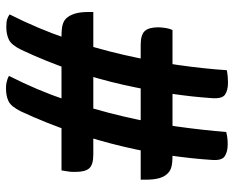

<svg xmlns="http://www.w3.org/2000/svg" viewBox="-90 -670 780 640"><g transform="rotate(90 300.0 -350.0)"><path d="M214 -716Q224 -718 234.5 -719Q245 -720 255 -720Q281 -720 295.5 -710Q310 -700 307 -665Q303 -603 292 -528Q281 -453 262.5 -370.5Q244 -288 215 -202Q186 -116 146 -31Q130 2 112 10.5Q94 19 70 19Q52 19 43.5 16Q35 13 28 8Q75 -85 108 -181Q141 -277 162.5 -371Q184 -465 196.5 -552.5Q209 -640 214 -716ZM420 -714Q427 -716 433.5 -717Q440 -718 447 -718.5Q454 -719 461 -719Q486 -719 501 -709Q516 -699 513 -665Q509 -603 498.5 -528Q488 -453 468.5 -370.5Q449 -288 420 -201.5Q391 -115 351 -29Q335 3 317.5 11.5Q300 20 275 20Q263 20 256 18.5Q249 17 243.5 15Q238 13 233 10Q281 -84 313.5 -180.5Q346 -277 368 -371Q390 -465 402 -552Q414 -639 420 -714ZM579 -429H129Q96 -429 83.5 -442.5Q71 -456 71 -488Q71 -492 71.5 -496.5Q72 -501 72.5 -506Q73 -511 74 -516Q75 -521 76.5 -526Q78 -531 80 -535H497Q523 -535 536 -531.5Q549 -528 557 -520Q568 -510 573.5 -492Q579 -474 579 -445Q579 -443 579 -441.5Q579 -440 579 -438.5Q579 -437 579 -435Q579 -433 579 -431.5Q579 -430 579 -429ZM20 -271H495Q529 -271 541 -257.5Q553 -244 553 -212Q553 -208 553 -203.5Q553 -199 552.5 -194Q552 -189 551 -184Q550 -179 549.5 -174Q549 -169 548 -165H103Q77 -165 63.5 -168.5Q50 -172 42 -180Q32 -190 26 -208Q20 -226 20 -255Q20 -257 20 -258.5Q20 -260 20 -261.5Q20 -263 20 -265Q20 -267 20 -268.5Q20 -270 20 -271Z"/></g></svg>

Font: Recursive Casual SemiBold
Style: Regular
Weight: 600
Version: Version 1.047